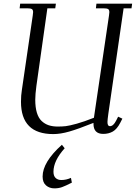

<svg xmlns="http://www.w3.org/2000/svg" viewBox="-20 -722 739 1045"><path d="M86.9 -676.8 89.8 -702.1H284.2L280.8 -676.8H237.8L178.2 -254.9Q171.9 -208 171.9 -179.2Q171.9 -137.7 180.7 -108.6Q189.5 -79.6 206.5 -63.5Q223.6 -47.4 245.1 -40.3Q266.6 -33.2 294.9 -33.2Q318.4 -33.2 337.9 -35.4Q357.4 -37.6 397.9 -48.8Q438.5 -60.1 491.2 -81.1L573.2 -637.2Q575.2 -650.9 575.2 -655.8Q575.2 -668.5 568.4 -672.6Q561.5 -676.8 543 -676.8H502L504.9 -702.1H699.2L695.8 -676.8H652.8L569.8 -104Q564.9 -68.8 564.9 -58.1Q564.9 -35.2 578.1 -35.2Q596.7 -35.2 611.8 -64.9L623 -86.9L646 -76.2L634.8 -54.2Q616.7 -19 594 -6.1Q571.3 6.8 542 6.8Q488.8 6.8 488.8 -47.9V-53.2Q405.8 -20 357.4 -6.1Q309.1 7.8 270 7.8Q94.2 7.8 94.2 -168Q94.2 -203.1 99.1 -232.9L158.2 -637.2Q160.2 -650.9 160.2 -655.8Q160.2 -668.5 153.3 -672.6Q146.5 -676.8 127.9 -676.8ZM211.9 238.8Q211.9 160.2 316.9 65.9L332 85Q271 152.8 271 212.9Q271 235.4 282.7 246.6Q294.4 257.8 314 257.8Q340.3 257.8 366.2 246.1L371.1 272Q335.9 290 317.4 296.6Q298.8 303.2 275.9 303.2Q249 303.2 230.5 287.1Q211.9 271 211.9 238.8Z"/></svg>

Font: Dihjauti S
Style: Italic
Weight: 400
Italic angle: -9°
Designer: T. Christopher White
Version: Version 3.0.0